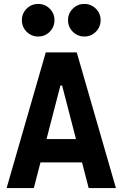

<svg xmlns="http://www.w3.org/2000/svg" viewBox="-20 -961 626 981"><path d="M13.7 0 213.9 -693.4H372.1L572.3 0H433.1L297.4 -523.9H288.6L152.8 0ZM114.7 -131.3V-250.5H466.3V-131.3ZM410.6 -774.4Q376.6 -774.4 352.1 -798.8Q327.6 -823.2 327.6 -857.9Q327.6 -892.6 352.1 -916.8Q376.6 -940.9 410.6 -940.9Q445.3 -940.9 469.7 -916.8Q494.1 -892.6 494.1 -857.9Q494.1 -823.2 469.8 -798.8Q445.5 -774.4 410.6 -774.4ZM175.3 -774.4Q140.6 -774.4 116.2 -798.8Q91.8 -823.2 91.8 -857.9Q91.8 -892.6 116.2 -916.8Q140.6 -940.9 175.3 -940.9Q210 -940.9 234.1 -916.8Q258.3 -892.6 258.3 -857.9Q258.3 -823.2 234.1 -798.8Q210 -774.4 175.3 -774.4Z"/></svg>

Font: Cascadia Mono
Style: Regular
Weight: 400
Monospace: yes
Designer: Aaron Bell
Foundry: Saja Typeworks
Version: Version 2102.003